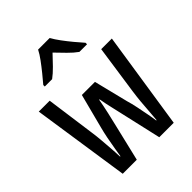

<svg xmlns="http://www.w3.org/2000/svg" viewBox="-217 -881 996 996"><g transform="rotate(-45 281.5 -383.0)"><path d="M94 0 14 -536H94L131 -267Q136 -233 138.5 -201Q141 -169 143.5 -137.5Q146 -106 147 -73H150Q153 -91 158 -122.5Q163 -154 170 -189Q177 -224 184 -250L233 -439H329L376 -250Q384 -224 391 -189.5Q398 -155 404 -123.5Q410 -92 412 -73H415Q418 -104 420 -135Q422 -166 425 -199Q428 -232 433 -267L472 -536H550L468 0H362L318 -193Q309 -234 299 -276Q289 -318 282 -358H279Q272 -318 262.5 -276Q253 -234 243 -193L197 0ZM128 -617Q146 -638 167.5 -664.5Q189 -691 208.5 -717.5Q228 -744 239 -766H324Q336 -744 356 -717Q376 -690 398 -663.5Q420 -637 438 -617V-606H382Q358 -623 332.5 -649Q307 -675 281 -702Q256 -675 230.5 -649Q205 -623 182 -606H128Z"/></g></svg>

Font: Noto Sans Mono SemiCondensed
Style: Regular
Weight: 400
Width: 4
Designer: Monotype Design Team
Foundry: Monotype Imaging Inc.
Version: Version 2.010